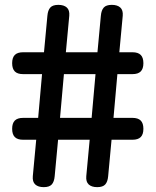

<svg xmlns="http://www.w3.org/2000/svg" viewBox="-20 -760 640 790"><path d="M75 -545H161L175 -695Q177 -718 187 -729Q197 -740 220 -740Q243 -740 255 -729Q267 -718 265 -695L251 -545H381L395 -695Q397 -718 407 -729Q417 -740 440 -740Q463 -740 475 -729Q487 -718 485 -695L471 -545H525Q548 -545 559 -534Q570 -523 570 -500Q570 -477 559 -466Q548 -455 525 -455H463L447 -275H525Q548 -275 559 -264Q570 -253 570 -230Q570 -207 559 -196Q548 -185 525 -185H439L425 -35Q423 -12 413 -1Q403 10 380 10Q357 10 345 -1Q333 -12 335 -35L349 -185H219L205 -35Q203 -12 193 -1Q183 10 160 10Q137 10 125 -1Q113 -12 115 -35L129 -185H75Q52 -185 41 -196Q30 -207 30 -230Q30 -253 41 -264Q52 -275 75 -275H137L153 -455H75Q52 -455 41 -466Q30 -477 30 -500Q30 -523 41 -534Q52 -545 75 -545ZM227 -275H357L373 -455H243Z"/></svg>

Font: Maple Mono NF CN
Style: Regular
Weight: 400
Monospace: yes
Designer: subframe7536
Version: Version 7.000